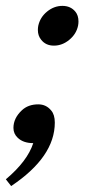

<svg xmlns="http://www.w3.org/2000/svg" viewBox="-35 -477 289 653"><path d="M148.4 -321.8Q120.6 -321.8 105 -341.8Q93.8 -355.5 93.8 -375Q93.8 -382.3 95.2 -389.6Q101.6 -418.5 125.2 -437.7Q148.9 -457 177.2 -457Q205.1 -457 221.2 -437.5Q231.9 -424.8 231.9 -403.8Q231.9 -397 230.5 -389.6Q224.6 -361.3 200.7 -341.6Q176.8 -321.8 148.4 -321.8ZM2.9 155.8 -15.1 132.8Q58.1 71.3 78.1 9.8Q44.4 9.8 25.4 -8.3Q10.7 -22 10.7 -42Q10.7 -75.2 39.6 -102.1Q61 -122.1 95.2 -122.1Q122.1 -122.1 139.2 -101.1Q151.4 -86.9 151.4 -60.1Q151.4 56.6 2.9 155.8Z"/></svg>

Font: Munson
Style: Italic
Weight: 400
Italic angle: -12°
Designer: Paul James MIller
Foundry: High-Logic / Made with FontCreator
Version: Version 2.10;May 5, 2019;FontCreator 11.5.0.2430 64-bit